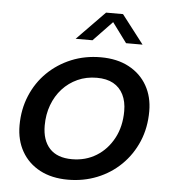

<svg xmlns="http://www.w3.org/2000/svg" viewBox="-53 -787 762 846"><g transform="rotate(5 328.0 -364.0)"><path d="M278.5 10.5Q206.5 10.5 154.2 -17.2Q102 -45 73.8 -94.5Q45.5 -144 45.5 -209.5Q45.5 -280.5 70.8 -341Q96 -401.5 141.2 -445.8Q186.5 -490 246.5 -514.8Q306.5 -539.5 376.5 -539.5Q449 -539.5 501.2 -511.5Q553.5 -483.5 581.5 -434.2Q609.5 -385 609.5 -321Q609.5 -248 583.8 -187.2Q558 -126.5 512.5 -82Q467 -37.5 407 -13.5Q347 10.5 278.5 10.5ZM288.5 -81Q348.5 -81 396 -110.2Q443.5 -139.5 471.5 -191.8Q499.5 -244 499.5 -312.5Q499.5 -354.5 484.2 -385Q469 -415.5 439.8 -431.8Q410.5 -448 367 -448Q320.5 -448 282 -430.5Q243.5 -413 215.2 -382Q187 -351 171.5 -309.2Q156 -267.5 156 -218.5Q156 -153.5 189.5 -117.2Q223 -81 288.5 -81ZM258.5 -611 382 -737.5H457L554.5 -611H481.5L403.5 -716.5H434L333 -611Z"/></g></svg>

Font: Epilogue Medium
Style: Italic
Weight: 500
Italic angle: -12°
Designer: Tyler Finck
Foundry: Etcetera Type Co
Version: Version 2.112